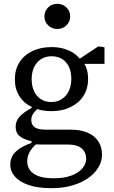

<svg xmlns="http://www.w3.org/2000/svg" viewBox="-20 -751 597 1007"><path d="M250 236Q180 236 132 220Q84 204 59 176Q34 148 34 112Q34 84 48 62Q62 40 93 22Q124 4 174 -11L181 -4Q162 10 149 26Q136 42 129.5 59Q123 76 123 96Q123 122 137.5 142Q152 162 182.5 173Q213 184 261 184Q317 184 355 169.5Q393 155 412.5 131.5Q432 108 432 81Q432 48 408.5 27.5Q385 7 334 7H205Q190 7 174.5 6.5Q159 6 145 5V-11Q108 -18 85 -35.5Q62 -53 62 -87Q62 -117 83.5 -140Q105 -163 146 -185V-207L197 -199Q170 -176 157 -159Q144 -142 144 -122Q144 -97 161.5 -84Q179 -71 219 -71H349Q404 -71 441 -54.5Q478 -38 496.5 -8.5Q515 21 515 60Q515 95 496 127Q477 159 442 183.5Q407 208 358 222Q309 236 250 236ZM250 -168Q194 -168 150.5 -188Q107 -208 82.5 -245.5Q58 -283 58 -335Q58 -387 82.5 -425Q107 -463 150.5 -483.5Q194 -504 250 -504Q287 -504 317 -495Q347 -486 369 -470.5Q391 -455 404 -434L411 -433Q426 -414 434 -391Q442 -368 442 -337Q442 -286 417.5 -248Q393 -210 349.5 -189Q306 -168 250 -168ZM249 -216Q281 -216 304.5 -231.5Q328 -247 341 -274Q354 -301 354 -338Q354 -374 341.5 -400.5Q329 -427 305.5 -441.5Q282 -456 251 -456Q219 -456 195.5 -441Q172 -426 159 -399Q146 -372 146 -336Q146 -300 158.5 -273Q171 -246 194 -231Q217 -216 249 -216ZM376 -416V-445H401L496 -508L528 -503V-416ZM280 -599Q252 -599 232.5 -618Q213 -637 213 -665Q213 -693 232.5 -712Q252 -731 280 -731Q309 -731 328.5 -712Q348 -693 348 -665Q348 -637 328.5 -618Q309 -599 280 -599Z"/></svg>

Font: Source Serif 4
Style: Regular
Weight: 400
Designer: Frank Grießhammer
Foundry: Adobe Systems Incorporated
Version: Version 4.004;hotconv 1.0.116;makeotfexe 2.5.65601